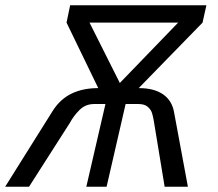

<svg xmlns="http://www.w3.org/2000/svg" viewBox="-44 -710 829 730"><path d="M156.2 -288.1Q184.6 -333 227.8 -354Q271 -375 329.6 -375L209 -624L222.7 -689.9H740.7L726.1 -624L483.4 -375Q542.5 -375 576.7 -350.8Q610.8 -326.7 618.2 -281.2L670.4 0H582L541 -249Q538.1 -267.1 533.9 -280.3Q529.8 -293.5 517.6 -304Q505.4 -314.5 482.4 -314.5H433.6L361.3 0H284.2L356.9 -314.5H314Q281.2 -314.5 258.5 -292Q235.8 -269.5 221.2 -242.2L66.4 0H-24.4ZM411.6 -394.5 633.3 -624H296.4Z"/></svg>

Font: Acari Sans
Style: Italic
Weight: 400
Italic angle: -13°
Designer: Alfredo Marco Pradil and Stefan Peev
Foundry: Hanken Design Co.
Version: Version 1.045;January 11, 2019;FontCreator 11.5.0.2425 64-bi